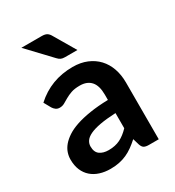

<svg xmlns="http://www.w3.org/2000/svg" viewBox="-178 -836 864 949"><g transform="rotate(-30 254.0 -361.5)"><path d="M49 -441.5Q137.5 -522.5 262 -522.5Q307 -522.5 342.5 -507.8Q378 -493 402.5 -466.8Q427 -440.5 439.8 -404Q452.5 -367.5 452.5 -324V0H396.5Q379 0 369.5 -5.2Q360 -10.5 354.5 -26.5L343.5 -63.5Q324 -46 305.5 -32.8Q287 -19.5 267 -10.5Q247 -1.5 224.2 3.2Q201.5 8 174 8Q141.5 8 114 -0.8Q86.5 -9.5 66.5 -27Q46.5 -44.5 35.5 -70.5Q24.5 -96.5 24.5 -131Q24.5 -150.5 31 -169.8Q37.5 -189 52.2 -206.5Q67 -224 90.5 -239.5Q114 -255 148.2 -266.5Q182.5 -278 228 -285.2Q273.5 -292.5 332 -294V-324Q332 -375.5 310 -400.2Q288 -425 246.5 -425Q216.5 -425 196.8 -418Q177 -411 162 -402.2Q147 -393.5 134.8 -386.5Q122.5 -379.5 107.5 -379.5Q94.5 -379.5 85.5 -386.2Q76.5 -393 71 -402ZM332 -219Q278.5 -216.5 242 -209.8Q205.5 -203 183.5 -192.5Q161.5 -182 152 -168Q142.5 -154 142.5 -137.5Q142.5 -105 161.8 -91Q181 -77 212 -77Q250 -77 277.8 -90.8Q305.5 -104.5 332 -132.5ZM206 -731Q226.5 -731 236.5 -724.2Q246.5 -717.5 253.5 -704.5L325 -583H254.5Q240.5 -583 231.8 -586.8Q223 -590.5 214 -600.5L90.5 -731Z"/></g></svg>

Font: Lato
Style: Bold
Weight: 700
Designer: Lukasz Dziedzic with Adam Twardoch and Botio Nikoltchev
Foundry: tyPoland Lukasz Dziedzic
Version: Version 2.010; 2014-09-01; http://www.latofonts.com/; ttfaut